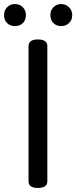

<svg xmlns="http://www.w3.org/2000/svg" viewBox="-41 -929 377 949"><path d="M146 0Q100 0 100 -33V-701Q100 -734 146 -734Q193 -734 193 -701V-33Q193 0 146 0ZM-6 -893Q9 -909 33 -909Q57 -909 72 -893Q87 -878 87 -854Q87 -830 72 -815Q57 -800 33 -800Q9 -800 -6 -815Q-21 -830 -21 -854Q-21 -878 -6 -893ZM300 -815Q285 -800 261 -800Q238 -800 223 -815Q208 -830 208 -854Q208 -878 223 -893Q238 -909 261 -909Q285 -909 300 -893Q316 -878 316 -854Q316 -830 300 -815Z"/></svg>

Font: Swei Gothic CJK TC Regular
Style: Regular
Weight: 400
Version: Version 2.129